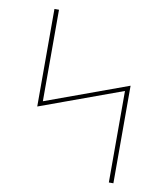

<svg xmlns="http://www.w3.org/2000/svg" viewBox="-82 -805 765 874"><g transform="rotate(10 300.0 -367.5)"><path d="M480 0V-423L99 -284V-735H120V-312L501 -451V0Z"/></g></svg>

Font: Iosevka Curly Thin Extended
Style: Regular
Weight: 100
Width: 7
Monospace: yes
Designer: Belleve Invis
Foundry: Belleve Invis
Version: Version 11.1.0; ttfautohint (v1.8.3)